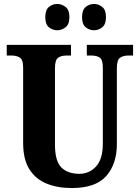

<svg xmlns="http://www.w3.org/2000/svg" viewBox="-20 -941 708 971"><path d="M343 10Q270 10 214.5 -13Q159 -36 128 -86Q97 -136 97 -218V-600Q97 -639 80.5 -649.5Q64 -660 41 -660H14V-714H339V-660H313Q290 -660 274 -649Q258 -638 258 -596V-210Q258 -126 290.5 -94Q323 -62 381 -62Q432 -62 466 -99.5Q500 -137 500 -214V-600Q500 -639 484.5 -649.5Q469 -660 445 -660H419V-714H653V-660H627Q603 -660 587 -649Q571 -638 571 -596V-212Q571 -112 517.5 -51Q464 10 343 10ZM456 -788Q432 -788 413.5 -803Q395 -818 395 -854Q395 -891 413.5 -906Q432 -921 456 -921Q478 -921 497 -906Q516 -891 516 -854Q516 -818 497 -803Q478 -788 456 -788ZM269 -788Q246 -788 227.5 -803Q209 -818 209 -854Q209 -891 227.5 -906Q246 -921 269 -921Q292 -921 311.5 -906Q331 -891 331 -854Q331 -818 311.5 -803Q292 -788 269 -788Z"/></svg>

Font: Noto Serif Tamil Condensed ExtraBold
Style: Italic
Weight: 800
Width: 3
Italic angle: -12°
Designer: Indian Type Foundry, Tom Grace, and the Monotype Design Team
Foundry: Monotype Imaging Inc.
Version: Version 2.003; ttfautohint (v1.8.4.7-5d5b)